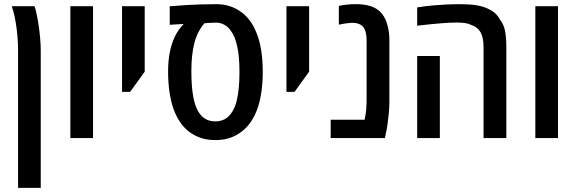

<svg xmlns="http://www.w3.org/2000/svg" viewBox="-20 -660 2759 918"><path d="M66.4 238.3V-419.4Q66.4 -455.1 63 -491Q59.6 -526.9 54.4 -557.1Q49.3 -587.4 43.5 -606.9Q41.5 -612.8 39.8 -618.7Q38.1 -624.5 36.6 -630.4H145Q147.9 -622.6 150.4 -613.3Q152.8 -604 154.8 -593.3Q159.7 -572.8 164.1 -543.7Q168.5 -514.6 171.6 -482.2Q174.8 -449.7 174.8 -419.4V238.3Z M316.4 0V-630.4H424.8V0Z M563.5 -220.7V-630.4H671.9V-317.4L602.1 -220.7Z M1010.3 9.8Q953.6 9.8 912.1 -12.7Q877 -30.3 851.6 -61.8Q826.2 -93.3 810.1 -137.7Q796.9 -174.8 790.3 -220.5Q783.7 -266.1 783.7 -318.4Q783.7 -369.6 792.2 -411.9Q800.8 -454.1 816.9 -486.8Q833 -519.5 856.4 -543L857.4 -545.4L791.5 -541.5V-629.9Q829.6 -633.3 865.7 -635.5Q901.9 -637.7 938.7 -638.9Q975.6 -640.1 1015.1 -640.1Q1047.4 -640.1 1075.9 -631.3Q1104.5 -622.6 1127.9 -606Q1152.8 -589.8 1172.9 -563.7Q1192.9 -537.6 1206.5 -502.4Q1221.2 -466.8 1228.8 -419.9Q1236.3 -373 1236.3 -315.9Q1236.3 -268.6 1230.7 -227.1Q1225.1 -185.5 1214.4 -150.9Q1200.7 -107.9 1178.2 -75.7Q1155.8 -43.5 1125 -23.4Q1077.1 9.8 1010.3 9.8ZM1009.3 -79.6Q1036.6 -79.6 1057.4 -91.8Q1078.1 -104 1092.3 -128.9Q1104.5 -148.9 1111.6 -177.7Q1118.7 -206.5 1121.8 -241.5Q1125 -276.4 1125 -314.9Q1125 -388.7 1114.5 -437Q1104 -485.4 1084.5 -511.7Q1070.8 -531.7 1052.5 -541.7Q1034.2 -551.8 1013.2 -551.8Q997.1 -551.3 984.1 -550.8Q971.2 -550.3 957.5 -548.8Q923.3 -509.3 909.2 -453.6Q895 -397.9 895 -320.8Q895 -250 903.1 -202.6Q911.1 -155.3 927.2 -128.4Q940.9 -104 961.4 -91.8Q981.9 -79.6 1009.3 -79.6Z M1349.6 -220.7V-630.4H1458V-317.4L1388.2 -220.7Z M1561 0V-87.4H1723.1Q1728.5 -109.9 1730.7 -135.3Q1732.9 -160.6 1732.9 -188.5V-466.8Q1732.9 -488.3 1728.3 -506.8Q1723.6 -525.4 1711.9 -536.1Q1703.6 -543.5 1691.9 -547.1Q1680.2 -550.8 1668 -550.8Q1654.3 -550.8 1637.2 -548.6Q1620.1 -546.4 1600.1 -542V-631.8Q1621.1 -636.2 1640.6 -638.2Q1660.2 -640.1 1681.2 -640.1Q1713.4 -640.1 1738.3 -634.3Q1763.2 -628.4 1779.8 -617.7Q1797.9 -606.4 1810.8 -588.1Q1823.7 -569.8 1830.1 -547.4Q1835.4 -532.2 1838.6 -511.7Q1841.8 -491.2 1841.8 -466.8V-175.8Q1841.8 -148.9 1839.1 -119.9Q1836.4 -90.8 1832.8 -65.4Q1829.1 -40 1825.2 -23.4L1820.3 0Z M2292 0V-434.6Q2292 -479.5 2278.1 -504.9Q2264.2 -530.3 2233.9 -540.5Q2221.7 -546.9 2204.3 -549.6Q2187 -552.2 2165 -552.2Q2134.3 -552.2 2090.1 -548.8Q2045.9 -545.4 1974.6 -537.1V-624.5Q1993.7 -627.9 2014.9 -630.4Q2036.1 -632.8 2059.1 -634.8Q2093.3 -637.7 2121.3 -638.9Q2149.4 -640.1 2172.9 -640.1Q2222.2 -640.1 2253.7 -635.5Q2285.2 -630.9 2310.5 -619.6Q2330.6 -610.8 2345.2 -598.4Q2359.9 -585.9 2369.6 -567.4Q2388.7 -543.9 2394.8 -512.2Q2400.9 -480.5 2400.9 -434.1V0ZM1974.6 0V-392.1H2083V0Z M2539.6 0V-630.4H2647.9V0Z"/></svg>

Font: Open Sans SemiCondensed SemiBold
Style: Regular
Weight: 600
Width: 4
Designer: Monotype Design Team
Foundry: Monotype Imaging Inc.
Version: Version 3.000